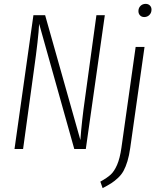

<svg xmlns="http://www.w3.org/2000/svg" viewBox="-20 -762 810 982"><path d="M717.8 -674.8Q704.6 -674.8 696.3 -683.3Q688 -691.9 688 -705.1Q688 -721.2 698.5 -731.7Q709 -742.2 725.1 -742.2Q738.3 -742.2 746.6 -733.9Q754.9 -725.6 754.9 -712.9Q754.9 -696.3 744.1 -685.5Q733.4 -674.8 717.8 -674.8ZM516.1 -684.1 418.9 0H359.9L180.2 -640.1Q176.3 -564.9 153.8 -405.8L98.1 0H54.2L150.9 -684.1H210.9L391.1 -45.9Q398.4 -145 414.1 -253.9L473.1 -684.1ZM504.9 200.2 493.2 167Q527.8 147.9 546.1 131.1Q564.5 114.3 578.9 81.1Q593.3 47.9 601.1 -6.8L673.8 -522H719.2L646 -4.9Q640.6 33.7 631.8 62.5Q623 91.3 612.3 111.1Q601.6 130.9 584 147.5Q566.4 164.1 549.3 175Q532.2 186 504.9 200.2Z"/></svg>

Font: Fira Sans Compressed ExtraLight
Style: Italic
Weight: 250
Width: 3
Italic angle: -8°
Designer: Carrois Corporate & Edenspiekermann AG
Foundry: Carrois Corporate GbR & Edenspiekermann AG
Version: Version 4.203;PS 004.203;hotconv 1.0.88;makeotf.lib2.5.64775